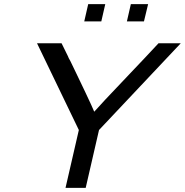

<svg xmlns="http://www.w3.org/2000/svg" viewBox="-20 -903 889 923"><path d="M590 -800 609 -883H692L672 -800ZM385 -800 404 -883H486L467 -800ZM158 -695H276L306 -634Q309 -625 318 -610Q329 -586 345 -554L390 -460Q425 -386 433 -366Q446 -381 487 -425Q528 -469 604 -548.5Q680 -628 742 -695H849L456 -278L392 0H295L359 -278Z"/></svg>

Font: Coval
Style: Book Italic
Weight: 350
Foundry: Context Ltd
Version: Version 001.000